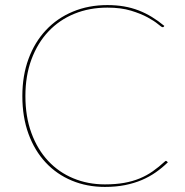

<svg xmlns="http://www.w3.org/2000/svg" viewBox="-20 -728 728 756"><path d="M633 -94.5Q635 -94.5 636.5 -93L641 -89Q619 -67.5 593.8 -49.8Q568.5 -32 538.5 -19.2Q508.5 -6.5 472.5 0.8Q436.5 8 393 8Q322.5 8 263 -16.8Q203.5 -41.5 160 -88Q116.5 -134.5 92.2 -200.8Q68 -267 68 -350Q68 -430 92.2 -496Q116.5 -562 160.8 -609.2Q205 -656.5 266.8 -682.2Q328.5 -708 403 -708Q437.5 -708 468 -702.8Q498.5 -697.5 525.8 -687Q553 -676.5 578 -661.2Q603 -646 627 -626L625 -623Q624 -621 620 -621Q616.5 -621 602.2 -633Q588 -645 561.5 -659.5Q535 -674 495.8 -686Q456.5 -698 403 -698Q332 -698 272.8 -673.8Q213.5 -649.5 170.8 -604.2Q128 -559 104 -494.5Q80 -430 80 -350Q80 -268.5 103.8 -204Q127.5 -139.5 169.5 -94.5Q211.5 -49.5 268.8 -25.8Q326 -2 393 -2Q435.5 -2 469 -8Q502.5 -14 530.2 -25.5Q558 -37 581.8 -53.8Q605.5 -70.5 629 -92Q631.5 -94.5 633 -94.5Z"/></svg>

Font: Lato 2
Style: Regular
Weight: 100
Designer: Lukasz Dziedzic with Adam Twardoch and Botio Nikoltchev
Foundry: tyPoland Lukasz Dziedzic
Version: Version 2.015; 2015-08-06; http://www.latofonts.com/